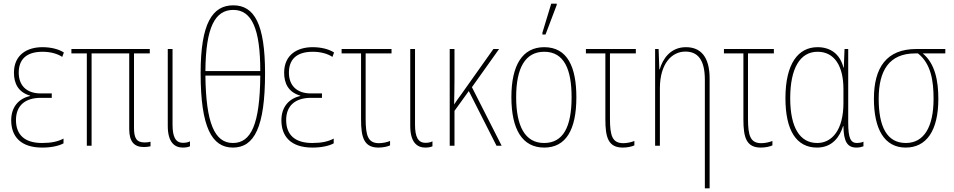

<svg xmlns="http://www.w3.org/2000/svg" viewBox="-20 -794 5198 1046"><path d="M210 10C260 10 300 1 326 -13V-39C296 -23 260 -15 209 -15C114 -15 67 -60 67 -140C67 -222 121 -261 202 -261H262V-285H202C123 -285 82 -330 82 -398C82 -467 120 -512 212 -512C255 -512 294 -501 319 -484L328 -508C300 -526 259 -537 211 -537C127 -537 56 -495 56 -398C56 -341 78 -292 144 -273V-271C81 -257 41 -210 41 -139C41 -51 92 10 210 10Z M763 7C781 7 794 4 800 3V-22C791 -19 781 -18 768 -18C724 -18 710 -41 710 -98V-503H796V-527H369V-503H453V0H479V-503H684V-91C684 -25 709 7 763 7Z M976 10C994 10 1006 7 1015 3V-24C1004 -18 990 -16 977 -16C936 -16 920 -49 920 -115V-527H894V-108C894 -20 930 10 976 10Z M1249 10C1365 10 1424 -101 1424 -395C1424 -662 1366 -765 1251 -765C1137 -765 1073 -667 1073 -395C1073 -101 1134 10 1249 10ZM1099 -407C1101 -647 1152 -740 1251 -740C1353 -740 1398 -634 1398 -407ZM1249 -15C1148 -15 1102 -126 1099 -382H1398C1396 -117 1348 -15 1249 -15Z M1682 10C1732 10 1772 1 1798 -13V-39C1768 -23 1732 -15 1681 -15C1586 -15 1539 -60 1539 -140C1539 -222 1593 -261 1674 -261H1734V-285H1674C1595 -285 1554 -330 1554 -398C1554 -467 1592 -512 1684 -512C1727 -512 1766 -501 1791 -484L1800 -508C1772 -526 1731 -537 1683 -537C1599 -537 1528 -495 1528 -398C1528 -341 1550 -292 1616 -273V-271C1553 -257 1513 -210 1513 -139C1513 -51 1564 10 1682 10Z M2042 10C2068 10 2093 4 2105 -2V-26C2088 -19 2064 -14 2045 -14C1985 -14 1972 -54 1972 -148V-503H2113V-527H1841V-503H1947V-143C1947 -45 1963 10 2042 10Z M2297 10C2315 10 2327 7 2336 3V-24C2325 -18 2311 -16 2298 -16C2257 -16 2241 -49 2241 -115V-527H2215V-108C2215 -20 2251 10 2297 10Z M2699 -527H2668L2495 -283C2479 -262 2469 -247 2454 -225C2455 -273 2456 -319 2456 -363V-527H2430V0H2456V-190L2534 -298L2685 0H2713L2551 -319Z M2935 -606H2952L3013 -767V-774H2983L2935 -616ZM3120 -264C3120 -428 3072 -537 2945 -537C2827 -537 2766 -440 2766 -265C2766 -88 2826 10 2945 10C3063 10 3120 -87 3120 -264ZM2792 -265C2792 -423 2841 -512 2945 -512C3055 -512 3094 -413 3094 -265C3094 -102 3048 -15 2944 -15C2840 -15 2792 -107 2792 -265Z M3373 10C3399 10 3424 4 3436 -2V-26C3419 -19 3395 -14 3376 -14C3316 -14 3303 -54 3303 -148V-503H3444V-527H3172V-503H3278V-143C3278 -45 3294 10 3373 10Z M3820 232H3846V-366C3846 -485 3797 -537 3717 -537C3632 -537 3590 -472 3574 -416H3572L3568 -527H3549V0H3575V-312C3575 -448 3640 -513 3714 -513C3781 -513 3820 -469 3820 -359Z M4125 10C4151 10 4176 4 4188 -2V-26C4171 -19 4147 -14 4128 -14C4068 -14 4055 -54 4055 -148V-503H4196V-527H3924V-503H4030V-143C4030 -45 4046 10 4125 10Z M4431 10C4516 10 4556 -51 4573 -107H4575C4576 -23 4596 10 4646 10C4663 10 4676 6 4684 3V-22C4673 -17 4659 -15 4649 -15C4615 -15 4601 -40 4601 -124V-527H4581L4577 -426H4575C4556 -501 4503 -537 4434 -537C4329 -537 4259 -448 4259 -259C4259 -83 4319 10 4431 10ZM4432 -15C4339 -15 4285 -97 4285 -259C4285 -419 4337 -512 4434 -512C4525 -512 4575 -436 4575 -308V-233C4575 -85 4512 -15 4432 -15Z M4914 10C5026 10 5092 -80 5092 -256C5092 -354 5074 -448 5007 -503H5130V-527H4972C4810 -527 4741 -426 4741 -256C4741 -91 4798 10 4914 10ZM4915 -15C4811 -15 4767 -105 4767 -256C4767 -411 4825 -503 4966 -503H4981C5052 -447 5066 -354 5066 -256C5066 -101 5013 -15 4915 -15Z"/></svg>

Font: Noto Sans Condensed Thin
Style: Regular
Weight: 100
Width: 3
Designer: Monotype Design Team
Foundry: Monotype Imaging Inc.
Version: Version 2.013